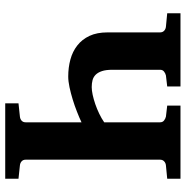

<svg xmlns="http://www.w3.org/2000/svg" viewBox="-8 -703 711 735"><g transform="rotate(90 347.5 -335.5)"><path d="M375.5 0V-50.8L426.3 -56.2Q435.5 -57.1 441.9 -62.7Q448.2 -68.4 448.2 -78.1V-292Q430.7 -283.7 407.7 -274.7Q384.8 -265.6 360.8 -258.3Q336.9 -251 314 -246.1Q291 -241.2 272.9 -241.2Q238.3 -241.2 207.8 -249.5Q177.2 -257.8 154.1 -275.9Q130.9 -293.9 117.4 -322.5Q104 -351.1 104 -392.1V-592.8Q104 -602.5 97.7 -608.4Q91.3 -614.3 82 -615.2L30.8 -620.1V-670.9H311V-620.1L269 -615.2Q260.7 -613.3 253.9 -607.9Q247.1 -602.5 247.1 -592.8V-410.2Q247.1 -385.7 252.2 -370.4Q257.3 -355 266.1 -346.2Q274.9 -337.4 287.1 -334.2Q299.3 -331.1 313.5 -331.1Q325.7 -331.1 342.8 -334.7Q359.9 -338.4 378.4 -344.7Q397 -351.1 415.3 -359.9Q433.6 -368.7 448.2 -378.9V-592.8Q448.2 -602.5 441.4 -607.9Q434.6 -613.3 426.3 -615.2L384.3 -620.1V-670.9H664.1V-620.1L613.3 -615.2Q604 -614.3 597.7 -608.4Q591.3 -602.5 591.3 -592.8V-78.1Q591.3 -68.4 597.7 -62.7Q604 -57.1 613.3 -56.2L664.1 -50.8V0Z"/></g></svg>

Font: Charis SIL Cyr
Style: Bold
Weight: 700
Foundry: SIL International
Version: Version 5.000